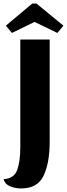

<svg xmlns="http://www.w3.org/2000/svg" viewBox="-59 -882 376 1078"><path d="M60 176Q25 176 -3.5 163.5Q-32 151 -39 124Q19 121 37 73.5Q55 26 55 -55V-660H220V-87Q220 32 186 104Q152 176 60 176ZM146 -862 297 -738 263 -697 135 -759 8 -697 -26 -738 122 -862Z"/></svg>

Font: Sansita
Style: Bold
Weight: 700
Designer: Pablo Cosgaya
Foundry: Omnibus-Type
Version: Version 1.006